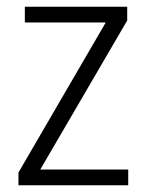

<svg xmlns="http://www.w3.org/2000/svg" viewBox="-20 -552 436 572"><path d="M362 0V-47H100L359 -491V-532H54V-485H295L35 -38V0Z"/></svg>

Font: Noto Sans Devanagari SemiCondensed Light
Style: Regular
Weight: 300
Width: 4
Designer: Jelle Bosma - Monotype Design Team
Foundry: Monotype Imaging Inc.
Version: Version 2.004